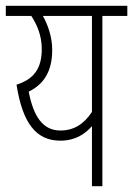

<svg xmlns="http://www.w3.org/2000/svg" viewBox="-20 -642 459 662"><path d="M419 -622H0V-587H88C108 -556 124 -519 124 -473C124 -406 97 -369 37 -350C58 -215 106 -157 188 -157C240 -157 273 -180 297 -207V0H333V-587H419ZM79 -326C128 -350 160 -392 160 -470C160 -515 145 -556 128 -587H297V-256C269 -214 235 -192 188 -192C127 -192 95 -242 79 -326Z"/></svg>

Font: Noto Sans ExtraCondensed ExtraLight
Style: Italic
Weight: 200
Width: 2
Italic angle: -12°
Designer: Monotype Design Team
Foundry: Monotype Imaging Inc.
Version: Version 2.013